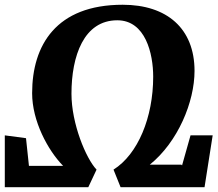

<svg xmlns="http://www.w3.org/2000/svg" viewBox="-57 -776 902 796"><path d="M-37.1 0H309.1L343.3 -72.8C299.3 -119.1 239.3 -263.7 239.3 -387.2C239.3 -544.9 291 -691.9 429.2 -691.9C546.4 -691.9 578.1 -553.2 578.1 -458C578.1 -289.1 514.6 -136.2 413.6 -72.8L442.9 0H791L824.7 -214.8H732.9L697.8 -90.3L694.8 -93.3H564C681.2 -188 749.5 -354 749.5 -481.9C749.5 -658.2 634.8 -756.3 451.7 -756.3C175.8 -756.3 76.2 -588.4 76.2 -389.6C76.2 -274.4 141.1 -153.3 204.6 -88.4H63L50.8 -203.1L-37.1 -214.8Z"/></svg>

Font: Merriweather
Style: Heavy Italic
Weight: 900
Italic angle: -7.5°
Designer: Eben Sorkin
Foundry: Eben Sorkin
Version: Version 1.001